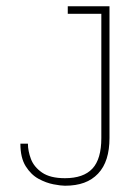

<svg xmlns="http://www.w3.org/2000/svg" viewBox="-20 -582 434 612"><path d="M187 10Q174 10 150.5 5.5Q127 1 103 -12Q79 -25 62 -52Q45 -79 45 -124H69Q69 -101 78.5 -75.5Q88 -50 114 -32Q140 -14 187 -14Q246 -14 274.5 -44.5Q303 -75 303 -142V-545H329V-142Q329 -105 320 -76.5Q311 -48 292.5 -28.5Q274 -9 248 0.5Q222 10 187 10ZM196 -538V-562H329V-538Z"/></svg>

Font: Darker Grotesque Light
Style: Regular
Weight: 300
Designer: Gabriel Lam
Foundry: TypeRant
Version: Version 1.000;gftools[0.9.28]